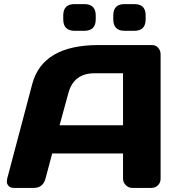

<svg xmlns="http://www.w3.org/2000/svg" viewBox="-20 -921 874 941"><path d="M15.1 -44.9 138.2 -509.8Q189 -699.7 461.9 -700.2H725.1Q743.2 -700.2 755.1 -687Q767.1 -673.8 767.1 -654.8V-44.9Q767.1 -25.9 754.2 -12.9Q741.2 0 721.2 0H628.9Q609.9 0 596.4 -13.7Q583 -27.3 583 -45.9V-168.9H235.8L203.1 -45.9Q190.9 0 145 0H48.8Q29.8 0 21.5 -10.5Q13.2 -21 13.4 -29.5Q13.7 -38.1 15.1 -44.9ZM272 -307.1H583V-562H443.8Q340.8 -562 314.9 -463.9ZM290 -826.2V-845.2Q290 -901.4 346.2 -900.9H393.1Q449.2 -900.9 449.2 -845.2V-826.2Q449.2 -770 393.1 -770H346.2Q290 -770 290 -826.2ZM535.2 -826.2V-845.2Q535.2 -901.4 590.8 -900.9H638.2Q694.3 -900.9 693.8 -845.2V-826.2Q693.8 -770 638.2 -770H590.8Q535.2 -770 535.2 -826.2Z"/></svg>

Font: Days One
Style: Regular
Weight: 400
Designer: Alexander Kalachev, Alexey Maslov, Jovanny Lemonad
Foundry: Alexander Kalachev, Alexey Maslov, Jovanny Lemonad
Version: Version 1.002